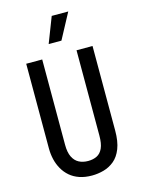

<svg xmlns="http://www.w3.org/2000/svg" viewBox="-131 -947 757 1032"><g transform="rotate(-15 248.0 -430.5)"><path d="M250 12Q211 12 180.5 1.5Q150 -9 128 -28Q106 -47 91.5 -72.5Q77 -98 70 -127.5Q63 -157 63 -189V-660H152V-185Q152 -143 164.5 -117.5Q177 -92 199 -80.5Q221 -69 250 -69Q278 -69 299 -79.5Q320 -90 331.5 -115.5Q343 -141 343 -185V-660H432V-189Q432 -129 416.5 -89.5Q401 -50 374.5 -28Q348 -6 315.5 3Q283 12 250 12ZM278 -731H207L262 -873H354Z"/></g></svg>

Font: Bricolage Grotesque Condensed
Style: Regular
Weight: 400
Width: 3
Designer: Mathieu Triay
Foundry: Atelier Triay
Version: Version 1.000;gftools[0.9.30]